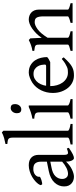

<svg xmlns="http://www.w3.org/2000/svg" viewBox="602 -1398 811 2054"><g transform="rotate(-90 1007.0 -371.5)"><path d="M452.1 -40Q410.2 -10.7 383.8 2Q357.4 14.6 342.8 14.6Q326.2 14.6 314.9 -10.7Q303.7 -36.1 303.7 -80.1V-342.8Q303.7 -376 286.6 -398.4Q269.5 -420.9 221.7 -419.9Q206.1 -419.9 190.9 -415Q175.8 -410.2 165 -401.4Q154.3 -392.6 147.5 -380.9Q140.6 -369.1 142.6 -353.5Q142.6 -348.6 132.3 -343.3Q122.1 -337.9 107.9 -333.5Q93.8 -329.1 80.1 -326.7Q66.4 -324.2 59.6 -326.2L52.7 -344.7Q63.5 -369.1 86.9 -391.6Q110.4 -414.1 139.6 -431.6Q168.9 -449.2 202.1 -459Q235.4 -468.8 265.6 -468.8Q319.3 -468.8 348.1 -440.9Q377 -413.1 377 -362.3V-86.9Q377 -48.8 397.5 -48.8Q404.3 -48.8 414.6 -51.3Q424.8 -53.7 445.3 -61.5ZM246.1 -226.6Q178.7 -214.8 148.9 -183.6Q119.1 -152.3 119.1 -112.3Q119.1 -92.8 125 -80.6Q130.9 -68.4 139.2 -61Q147.5 -53.7 156.7 -51.3Q166 -48.8 171.9 -48.8Q233.4 -48.8 308.6 -115.2L313.5 -79.1Q267.6 -29.3 221.7 -7.3Q175.8 14.6 142.6 14.6Q125 14.6 106.4 8.8Q87.9 2.9 72.8 -9.8Q57.6 -22.5 48.3 -42Q39.1 -61.5 39.1 -90.8Q39.1 -148.4 80.6 -193.4Q122.1 -238.3 204.1 -254.9L358.4 -286.1L363.3 -250Z M488.3 0V-21.5Q530.3 -29.3 545.9 -36.1Q561.5 -43 561.5 -50.8V-632.8Q561.5 -655.3 558.6 -667Q555.7 -678.7 547.9 -685.1Q540 -691.4 526.9 -693.8Q513.7 -696.3 493.2 -698.2V-717.8Q528.3 -724.6 557.6 -732.9Q586.9 -741.2 617.2 -756.8L634.8 -740.2V-50.8Q634.8 -43 651.4 -35.6Q668 -28.3 708 -21.5V0Z M919.9 -616.2Q919.9 -587.9 903.8 -568.4Q887.7 -548.8 863.3 -548.8Q822.3 -548.8 822.3 -595.7Q822.3 -624 838.9 -643.1Q855.5 -662.1 878.9 -662.1Q919.9 -662.1 919.9 -616.2ZM763.7 0V-21.5Q796.9 -28.3 814.5 -36.1Q832 -43.9 832 -50.8V-327.1Q832 -352.5 831.1 -367.7Q830.1 -382.8 823.7 -391.6Q817.4 -400.4 803.2 -404.3Q789.1 -408.2 763.7 -410.2V-429.7Q794.9 -434.6 829.1 -445.8Q863.3 -457 888.7 -468.8H905.3V-50.8Q905.3 -44.9 921.9 -36.6Q938.5 -28.3 973.6 -21.5V0Z M1422.9 -272.5Q1414.1 -262.7 1399.4 -254.4Q1384.8 -246.1 1369.1 -239.3H1088.9L1089.8 -283.2H1324.2Q1335 -283.2 1338.9 -286.6Q1342.8 -290 1342.8 -300.8Q1342.8 -313.5 1338.9 -333.5Q1335 -353.5 1324.2 -372.1Q1313.5 -390.6 1293.9 -404.3Q1274.4 -418 1242.2 -418Q1212.9 -418 1189 -404.3Q1165 -390.6 1147.9 -366.7Q1130.9 -342.8 1121.6 -310.1Q1112.3 -277.3 1112.3 -238.3Q1112.3 -201.2 1122.1 -167Q1131.8 -132.8 1150.4 -106.9Q1168.9 -81.1 1195.8 -65.4Q1222.7 -49.8 1256.8 -49.8Q1271.5 -49.8 1286.1 -51.3Q1300.8 -52.7 1317.4 -60.1Q1334 -67.4 1354.5 -79.6Q1375 -91.8 1402.3 -115.2Q1408.2 -112.3 1413.1 -105.5Q1418 -98.6 1419.9 -94.7Q1386.7 -58.6 1362.3 -37.1Q1337.9 -15.6 1315.9 -4.4Q1293.9 6.8 1272.9 10.7Q1252 14.6 1226.6 14.6Q1188.5 14.6 1154.8 -1Q1121.1 -16.6 1095.7 -46.4Q1070.3 -76.2 1054.7 -118.2Q1039.1 -160.2 1039.1 -211.9Q1039.1 -278.3 1067.4 -336.4Q1095.7 -394.5 1147.5 -429.7Q1169.9 -444.3 1200.2 -456.5Q1230.5 -468.8 1255.9 -468.8Q1303.7 -468.8 1335.9 -449.7Q1368.2 -430.7 1387.7 -401.4Q1407.2 -372.1 1415 -337.9Q1422.9 -303.7 1422.9 -272.5Z M1789.1 0V-21.5Q1858.4 -39.1 1858.4 -50.8V-308.6Q1858.4 -338.9 1854.5 -357.4Q1850.6 -376 1843.3 -386.7Q1835.9 -397.5 1823.7 -401.4Q1811.5 -405.3 1794.9 -405.3Q1764.6 -405.3 1721.2 -374.5Q1677.7 -343.8 1629.9 -267.6V-50.8Q1629.9 -43 1648.4 -35.6Q1667 -28.3 1699.2 -21.5V0H1489.3V-21.5Q1521.5 -29.3 1539.1 -36.1Q1556.6 -43 1556.6 -50.8V-346.7Q1556.6 -365.2 1555.2 -377Q1553.7 -388.7 1547.4 -395Q1541 -401.4 1527.3 -404.3Q1513.7 -407.2 1489.3 -410.2V-429.7Q1522.5 -434.6 1550.8 -444.8Q1579.1 -455.1 1605.5 -468.8L1623 -452.1L1628.9 -330.1Q1650.4 -363.3 1676.3 -388.7Q1702.1 -414.1 1728 -432.1Q1753.9 -450.2 1778.8 -459.5Q1803.7 -468.8 1823.2 -468.8Q1844.7 -468.8 1863.8 -462.4Q1882.8 -456.1 1897.9 -442.9Q1913.1 -429.7 1921.9 -409.2Q1930.7 -388.7 1930.7 -362.3V-50.8Q1930.7 -43.9 1945.8 -37.6Q1960.9 -31.2 1999 -21.5V0Z"/></g></svg>

Font: Podda
Style: Regular
Weight: 400
Designer: Md. Tanbin Islam Siyam
Foundry: Tanbin Islam Siyam
Version: Version 0.258